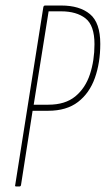

<svg xmlns="http://www.w3.org/2000/svg" viewBox="-20 -675 383 695"><path d="M39 0Q33 0 35 -5L137 -650Q139 -655 143 -655H202Q268 -655 305.5 -624Q343 -593 343 -516Q343 -448 323.5 -393Q304 -338 262.5 -306Q221 -274 154 -274H98L56 -5Q55 0 50 0ZM102 -296H155Q216 -296 252.5 -326Q289 -356 305.5 -406Q322 -456 322 -515Q322 -583 289.5 -608.5Q257 -634 201 -634H156Z"/></svg>

Font: Sofia Sans Extra Condensed Thin
Style: Italic
Weight: 250
Italic angle: -9°
Version: Version 4.100